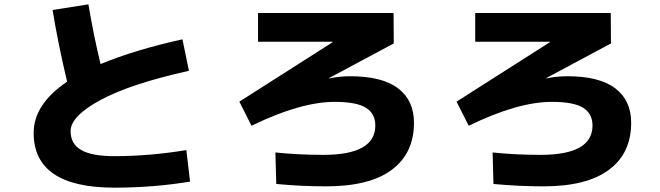

<svg xmlns="http://www.w3.org/2000/svg" viewBox="-20 -809 3040 884"><path d="M222 -763 387 -789Q411 -646 443 -514Q599 -579 820 -628L850 -483Q580 -423 442.5 -348.5Q305 -274 305 -205Q305 -147 353.5 -118.5Q402 -90 507 -90Q667 -90 838 -118L855 27Q688 55 507 55Q135 55 135 -197Q135 -329 289 -433Q248 -605 222 -763Z M1793 -609 1494 -449 1495 -448Q1544 -458 1592 -458Q1739 -458 1812.5 -402.5Q1886 -347 1886 -244Q1886 -103 1783.5 -27Q1681 49 1482 49Q1370 49 1252 38L1248 -107Q1354 -96 1469 -96Q1708 -96 1708 -231Q1708 -286 1664.5 -313Q1621 -340 1521 -340Q1364 -340 1138 -230L1082 -341L1512 -615V-617H1168V-749H1792Z M2793 -609 2494 -449 2495 -448Q2544 -458 2592 -458Q2739 -458 2812.5 -402.5Q2886 -347 2886 -244Q2886 -103 2783.5 -27Q2681 49 2482 49Q2370 49 2252 38L2248 -107Q2354 -96 2469 -96Q2708 -96 2708 -231Q2708 -286 2664.5 -313Q2621 -340 2521 -340Q2364 -340 2138 -230L2082 -341L2512 -615V-617H2168V-749H2792Z"/></svg>

Font: Mplus 1p ExtraBold
Style: Regular
Weight: 800
Version: Version 1.061